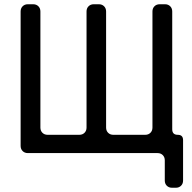

<svg xmlns="http://www.w3.org/2000/svg" viewBox="-20 -720 904 903"><path d="M755 129V34Q755 19 745.5 9.5Q736 0 721 0H111Q96 0 86.5 -9.5Q77 -19 77 -34V-666Q77 -681 86.5 -690.5Q96 -700 111 -700H136Q151 -700 160.5 -690.5Q170 -681 170 -666V-120Q170 -105 179.5 -95.5Q189 -86 204 -86H353Q368 -86 377.5 -95.5Q387 -105 387 -120V-666Q387 -681 396.5 -690.5Q406 -700 421 -700H445Q460 -700 469.5 -690.5Q479 -681 479 -666V-120Q479 -105 488.5 -95.5Q498 -86 513 -86H663Q678 -86 687.5 -95.5Q697 -105 697 -120V-666Q697 -681 706.5 -690.5Q716 -700 731 -700H756Q771 -700 780.5 -690.5Q790 -681 790 -666V-112Q790 -86 816 -86Q841 -86 841 -61V129Q841 144 831.5 153.5Q822 163 807 163H789Q774 163 764.5 153.5Q755 144 755 129Z"/></svg>

Font: Higure Gothic Medium
Style: Regular
Weight: 500
Designer: Yoshimichi Ohira
Foundry: Positype
Version: Version 1.000